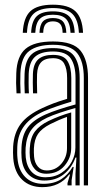

<svg xmlns="http://www.w3.org/2000/svg" viewBox="-20 -783 444 811"><path d="M334 0V-453.5Q334 -523 306.1 -558.4Q278.2 -593.8 204 -593.8Q138.5 -593.8 103.8 -567.8Q69 -541.8 66.2 -473.8Q65.5 -451.8 65.6 -431Q65.8 -410.2 67 -388.8H49.8Q48.2 -412.5 48 -432.4Q47.8 -452.2 48.8 -474.5Q51.5 -545.8 88 -576.8Q124.5 -607.8 204 -607.8Q289.8 -607.8 320.8 -568.2Q351.8 -528.8 351.8 -453.5V0ZM298.8 0V-48.2L302.8 -117.5H298.8Q282.5 -73 249.1 -46.6Q215.8 -20.2 167.2 -20.5Q126.2 -20.5 100.5 -45.8Q74.8 -71 71.2 -116.2Q69.5 -138.2 70.8 -161.2Q73.5 -213.8 97.5 -245.2Q121.5 -276.8 172.5 -299.5Q195.2 -309.8 230.6 -321.4Q266 -333 299 -341.8V-453.5Q299 -505.8 279.2 -535.6Q259.5 -565.5 204 -565.5Q153.2 -565.5 128.4 -543.6Q103.5 -521.8 101.2 -471Q100.8 -456.2 100.8 -433.9Q100.8 -411.5 102.2 -388.8H84.5Q83.2 -410.2 83.1 -432.8Q83 -455.2 83.8 -471.2Q86 -528.8 114.1 -554.2Q142.2 -579.8 204 -579.8Q268 -579.8 292.2 -547.5Q316.5 -515.2 316.5 -453.5V0ZM159 7.5Q106.2 7.5 73.6 -23.9Q41 -55.2 36 -114Q34.2 -138.2 35.5 -163.8Q39 -221.5 67.6 -259.6Q96.2 -297.8 159.5 -326.8Q182 -337.2 205.9 -346.4Q229.8 -355.5 263.5 -365.5V-453.5Q263.5 -492.2 250.9 -514.8Q238.2 -537.2 204 -537.2Q170 -537.2 154 -520.4Q138 -503.5 136.5 -469.5Q136 -457.2 136 -434.8Q136 -412.2 137 -388.8H119.5Q118.5 -411.2 118.5 -433.5Q118.5 -455.8 119 -470.8Q120.8 -513.5 141.6 -532.4Q162.5 -551.2 204 -551.2Q249.2 -551.2 265.2 -524.9Q281.2 -498.5 281.2 -453.5V-353.5Q249.5 -344 219.1 -333.5Q188.8 -323 166 -313.2Q111.5 -289 83.4 -252.6Q55.2 -216.2 53 -162.5Q52.8 -150.8 52.6 -139Q52.5 -127.2 53.8 -115.2Q57.8 -64.5 86.4 -35.5Q115 -6.5 163.2 -6.5Q208 -6.5 237.9 -25.6Q267.8 -44.8 287 -78H291.2L282.5 -21.5V0H265.2L265 -9.5L276 -46.2H272.5Q232.2 7.5 159 7.5ZM172 -34.2Q211 -34.2 239.4 -52.8Q267.8 -71.2 283.1 -100.1Q298.5 -129 298.5 -159.8V-326.8Q267.2 -318.2 234.1 -307.2Q201 -296.2 178.8 -285.8Q135 -264.8 113.4 -236Q91.8 -207.2 88.2 -159Q87 -138 88.8 -117.5Q93 -79 114.2 -56.6Q135.5 -34.2 172 -34.2ZM175.5 -49.2Q144.8 -49.2 126.9 -68.8Q109 -88.2 106.2 -119.5Q104.5 -139.2 105.8 -157.2Q108.2 -202.2 127.8 -227.9Q147.2 -253.5 185 -272Q231.8 -294.5 280.8 -308.2V-158.5Q280.8 -115.8 252.2 -82.5Q223.8 -49.2 175.5 -49.2ZM177.5 -63Q214.5 -63 238.8 -91Q263 -119 263 -157.2V-289.2Q228.8 -277.2 191.8 -258.5Q156.2 -240.2 140.6 -217.4Q125 -194.5 123.2 -156.5Q122.5 -139 124 -120.8Q126 -96 139.9 -79.5Q153.8 -63 177.5 -63ZM203.5 -763.2Q138 -763.2 108.5 -735.8Q79 -708.2 76.2 -644.5H94Q96.2 -700.5 121.8 -724.8Q147.2 -749 203.5 -749Q259.8 -749 285.1 -724.8Q310.5 -700.5 313.2 -644.5H330.8Q327.8 -708.2 298.2 -735.8Q268.8 -763.2 203.5 -763.2ZM203.5 -735Q156.2 -735 134.9 -714.1Q113.5 -693.2 111.5 -644.5H129Q130.8 -685.5 148 -703.1Q165.2 -720.8 203.5 -720.8Q241.5 -720.8 258.8 -703.1Q276 -685.5 278 -644.5H295.5Q293.2 -693.2 271.9 -714.1Q250.5 -735 203.5 -735ZM203.5 -706.8Q174.5 -706.8 161.2 -692.4Q148 -678 146.8 -644.5H162.5Q163 -670.5 173 -681.6Q183 -692.8 203.5 -692.8Q224.2 -692.8 234.2 -681.6Q244.2 -670.5 244.5 -644.5H260.2Q258.8 -678 245.6 -692.4Q232.5 -706.8 203.5 -706.8Z"/></svg>

Font: Big Shoulders Inline Text Medium
Style: Regular
Weight: 500
Designer: Patric King
Foundry: XO Type Co
Version: Version 1.000